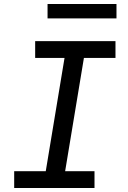

<svg xmlns="http://www.w3.org/2000/svg" viewBox="-20 -941 640 961"><path d="M51 0V-84H209L303 -651H156V-735H558V-651H400L306 -84H453V0ZM218 -849V-921H563V-849Z"/></svg>

Font: Iosevka SS04 Md Ex Obl
Style: Regular
Weight: 500
Width: 7
Italic angle: -9°
Monospace: yes
Designer: Belleve Invis
Foundry: Belleve Invis
Version: Version 19.0.0; ttfautohint (v1.8.4)